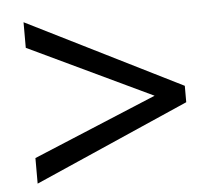

<svg xmlns="http://www.w3.org/2000/svg" viewBox="-42 -654 656 583"><g transform="rotate(-5 286.0 -362.0)"><path d="M50 -194 427 -351 50 -530V-608L521 -373V-323L50 -116Z"/></g></svg>

Font: Noto Sans Syriac Eastern
Style: Regular
Weight: 400
Designer: Patrick Giasson and the Monotype Design Team
Foundry: Monotype Imaging Inc.
Version: Version 3.001; ttfautohint (v1.8.4.7-5d5b)